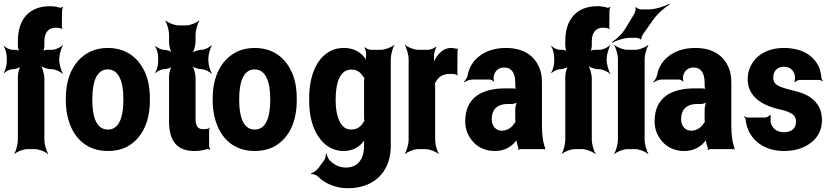

<svg xmlns="http://www.w3.org/2000/svg" viewBox="-25 -793 4429 1021"><path d="M272 -646C283 -645 292 -644 300 -642C302 -642 304 -638 305 -636L307 -639C306 -641 304 -644 304 -647L305 -739C305 -743 308 -751 310 -753L307 -756C304 -754 298 -751 294 -752C278 -757 260 -760 241 -760C134 -760 70 -695 70 -574V-551C70 -540 74 -521 80 -515L83 -518C78 -524 64 -528 55 -528H42C27 -528 5 -539 -3 -549L-5 -546C3 -536 11 -507 11 -488V-464C11 -446 3 -417 -5 -407L-3 -404C5 -414 28 -425 43 -425C57 -425 83 -433 91 -443L88 -446C78 -436 70 -404 70 -385V-50C70 -26 60 11 51 24L52 26C64 14 98 0 121 0H160C183 0 217 14 229 26L231 24C222 11 211 -26 211 -50V-375C211 -399 200 -439 187 -451L185 -449C195 -436 227 -425 246 -425H250C269 -425 299 -411 309 -399L310 -401C301 -414 290 -451 290 -475V-478C290 -502 301 -539 310 -552L309 -554C299 -542 270 -528 251 -528H226C217 -528 203 -524 198 -518L201 -515C207 -521 211 -540 211 -551V-574C211 -622 235 -646 272 -646Z M325 -269V-259C325 -220 330 -185 340 -152C368 -58 437 10 549 10C585 10 617 3 645 -10C723 -49 772 -134 772 -259V-269C772 -308 768 -343 758 -376C729 -470 660 -538 548 -538C512 -538 482 -531 454 -518C375 -479 325 -394 325 -269ZM631 -269V-259C631 -176 611 -104 549 -104C486 -104 466 -175 466 -259V-269C466 -351 486 -424 548 -424C610 -424 631 -352 631 -269Z M1009 10C1035 10 1056 6 1076 0C1080 -1 1088 1 1091 4L1093 1C1091 -2 1087 -11 1087 -16V-104C1087 -107 1089 -110 1091 -112L1089 -115C1087 -113 1085 -109 1083 -109C1075 -107 1066 -106 1056 -106C1027 -106 1015 -122 1015 -161V-380C1015 -401 1005 -438 994 -449L991 -446C1000 -435 1029 -425 1046 -425C1063 -425 1090 -412 1099 -401L1101 -404C1093 -415 1083 -449 1083 -470V-483C1083 -504 1093 -538 1101 -549L1099 -552C1090 -541 1063 -528 1046 -528C1029 -528 1000 -518 991 -507L994 -504C1005 -515 1015 -552 1015 -573V-608C1015 -632 1026 -669 1035 -682L1033 -684C1021 -672 987 -658 964 -658H925C902 -658 868 -672 856 -684L854 -682C863 -669 874 -632 874 -608V-567C874 -548 882 -517 892 -507L895 -510C887 -520 862 -528 848 -528C833 -528 810 -539 802 -549L800 -546C808 -536 816 -508 816 -490V-464C816 -445 808 -417 800 -407L802 -404C810 -414 833 -425 848 -425C862 -425 887 -433 895 -443L892 -446C882 -436 874 -405 874 -387V-146C874 -43 917 10 1009 10Z M1106 -269V-259C1106 -220 1111 -185 1121 -152C1149 -58 1218 10 1330 10C1366 10 1398 3 1426 -10C1504 -49 1553 -134 1553 -259V-269C1553 -308 1549 -343 1539 -376C1510 -470 1441 -538 1329 -538C1293 -538 1263 -531 1235 -518C1156 -479 1106 -394 1106 -269ZM1412 -269V-259C1412 -176 1392 -104 1330 -104C1267 -104 1247 -175 1247 -259V-269C1247 -351 1267 -424 1329 -424C1391 -424 1412 -352 1412 -269Z M1911 -31V-17C1911 57 1874 98 1815 98C1776 98 1747 80 1725 56C1719 48 1713 32 1712 24H1708C1709 32 1706 48 1700 57L1669 100C1661 111 1639 127 1629 129L1630 133C1639 131 1657 137 1666 146C1703 183 1760 208 1825 208C1858 208 1889 203 1917 193C1995 165 2053 96 2053 -18V-478C2053 -502 2063 -539 2072 -552L2071 -554C2058 -542 2022 -528 1999 -528H1948C1937 -528 1921 -535 1916 -542L1913 -539C1918 -533 1923 -514 1922 -504V-502C1920 -489 1921 -471 1925 -462L1928 -464C1925 -473 1914 -488 1905 -497C1881 -522 1849 -538 1803 -538C1775 -538 1749 -532 1727 -519C1657 -479 1619 -389 1619 -268V-258C1619 -178 1637 -112 1668 -67C1696 -24 1740 10 1802 10C1848 10 1880 -8 1904 -36C1909 -41 1915 -49 1917 -55L1914 -56C1911 -51 1911 -39 1911 -31ZM1911 -361V-166C1911 -163 1912 -149 1913 -148L1916 -151C1914 -152 1909 -145 1907 -142C1894 -119 1873 -104 1842 -104C1828 -104 1816 -108 1805 -116C1775 -140 1760 -193 1760 -258V-268C1760 -349 1781 -423 1843 -423C1873 -423 1892 -409 1905 -387C1907 -385 1914 -376 1916 -377L1914 -381C1912 -380 1911 -364 1911 -361Z M2409 -391 2410 -393C2408 -395 2407 -399 2407 -403L2408 -527C2408 -529 2410 -532 2411 -533L2409 -536C2408 -535 2406 -533 2404 -533C2396 -536 2383 -538 2374 -538C2337 -538 2312 -515 2293 -485C2287 -474 2279 -458 2277 -449L2280 -448C2284 -457 2284 -475 2283 -488V-497C2282 -511 2290 -534 2296 -542L2294 -545C2286 -537 2264 -528 2250 -528H2200C2177 -528 2142 -542 2130 -554L2128 -552C2137 -539 2148 -502 2148 -478V-50C2148 -26 2137 11 2128 24L2130 26C2142 14 2176 0 2199 0H2237C2260 0 2295 14 2307 26L2308 24C2299 11 2289 -26 2289 -50V-334C2289 -337 2289 -350 2287 -351L2285 -348C2286 -347 2291 -354 2292 -356C2306 -385 2331 -400 2368 -400C2381 -400 2402 -400 2409 -391Z M2857 -128V-352C2857 -383 2853 -410 2843 -433C2815 -501 2754 -538 2665 -538C2602 -538 2551 -519 2516 -488C2492 -467 2470 -436 2463 -397C2461 -382 2450 -365 2442 -358L2444 -355C2452 -362 2473 -370 2488 -370H2578C2586 -370 2597 -364 2600 -359L2602 -361C2600 -366 2599 -383 2601 -390C2608 -419 2629 -434 2656 -434C2696 -434 2715 -404 2715 -353V-338C2715 -331 2717 -318 2721 -314L2724 -317C2721 -321 2709 -323 2703 -323H2661C2544 -323 2449 -279 2449 -148C2449 -125 2453 -104 2461 -85C2485 -30 2535 10 2606 10C2656 10 2692 -11 2716 -40C2719 -44 2724 -50 2725 -54L2721 -55C2720 -51 2722 -43 2723 -37C2725 -26 2728 -16 2732 -7C2733 -5 2732 1 2731 3L2734 5C2735 3 2739 0 2742 0H2869C2871 0 2872 2 2873 3L2875 1C2874 0 2873 -2 2873 -4C2873 -5 2875 -7 2875 -7L2872 -10C2861 -43 2857 -80 2857 -128ZM2590 -159C2590 -218 2627 -240 2674 -240H2696C2707 -240 2726 -246 2731 -253L2728 -256C2721 -249 2715 -225 2715 -211V-162C2715 -159 2715 -145 2717 -143L2720 -146C2718 -148 2713 -141 2711 -138C2697 -115 2673 -98 2643 -98C2613 -98 2590 -122 2590 -159Z M3183 -646C3194 -645 3203 -644 3211 -642C3213 -642 3215 -638 3216 -636L3218 -639C3217 -641 3215 -644 3215 -647L3216 -739C3216 -743 3219 -751 3221 -753L3218 -756C3215 -754 3209 -751 3205 -752C3189 -757 3171 -760 3152 -760C3045 -760 2981 -695 2981 -574V-551C2981 -540 2985 -521 2991 -515L2994 -518C2989 -524 2975 -528 2966 -528H2953C2938 -528 2916 -539 2908 -549L2906 -546C2914 -536 2922 -507 2922 -488V-464C2922 -446 2914 -417 2906 -407L2908 -404C2916 -414 2939 -425 2954 -425C2968 -425 2994 -433 3002 -443L2999 -446C2989 -436 2981 -404 2981 -385V-50C2981 -26 2971 11 2962 24L2963 26C2975 14 3009 0 3032 0H3071C3094 0 3128 14 3140 26L3142 24C3133 11 3122 -26 3122 -50V-375C3122 -399 3111 -439 3098 -451L3096 -449C3106 -436 3138 -425 3157 -425H3161C3180 -425 3210 -411 3220 -399L3221 -401C3212 -414 3201 -451 3201 -475V-478C3201 -502 3212 -539 3221 -552L3220 -554C3210 -542 3181 -528 3162 -528H3137C3128 -528 3114 -524 3109 -518L3112 -515C3118 -521 3122 -540 3122 -551V-574C3122 -622 3146 -646 3183 -646Z M3403 -50V-478C3403 -502 3414 -539 3423 -552L3421 -554C3409 -542 3375 -528 3352 -528H3312C3289 -528 3255 -542 3243 -554L3241 -552C3250 -539 3261 -502 3261 -478V-50C3261 -26 3250 11 3241 24L3243 26C3255 14 3289 0 3312 0H3352C3375 0 3409 14 3421 26L3423 24C3414 11 3403 -26 3403 -50ZM3348 -720 3300 -640C3283 -612 3250 -582 3230 -570L3232 -566C3253 -578 3295 -592 3327 -592H3360C3366 -592 3380 -587 3382 -583L3386 -584C3384 -589 3390 -604 3393 -609L3447 -686C3471 -721 3512 -755 3537 -770L3535 -773C3509 -759 3460 -743 3423 -743H3383C3377 -743 3360 -750 3357 -755L3354 -754C3357 -748 3353 -727 3348 -720Z M3864 -128V-352C3864 -383 3860 -410 3850 -433C3822 -501 3761 -538 3672 -538C3609 -538 3558 -519 3523 -488C3499 -467 3477 -436 3470 -397C3468 -382 3457 -365 3449 -358L3451 -355C3459 -362 3480 -370 3495 -370H3585C3593 -370 3604 -364 3607 -359L3609 -361C3607 -366 3606 -383 3608 -390C3615 -419 3636 -434 3663 -434C3703 -434 3722 -404 3722 -353V-338C3722 -331 3724 -318 3728 -314L3731 -317C3728 -321 3716 -323 3710 -323H3668C3551 -323 3456 -279 3456 -148C3456 -125 3460 -104 3468 -85C3492 -30 3542 10 3613 10C3663 10 3699 -11 3723 -40C3726 -44 3731 -50 3732 -54L3728 -55C3727 -51 3729 -43 3730 -37C3732 -26 3735 -16 3739 -7C3740 -5 3739 1 3738 3L3741 5C3742 3 3746 0 3749 0H3876C3878 0 3879 2 3880 3L3882 1C3881 0 3880 -2 3880 -4C3880 -5 3882 -7 3882 -7L3879 -10C3868 -43 3864 -80 3864 -128ZM3597 -159C3597 -218 3634 -240 3681 -240H3703C3714 -240 3733 -246 3738 -253L3735 -256C3728 -249 3722 -225 3722 -211V-162C3722 -159 3722 -145 3724 -143L3727 -146C3725 -148 3720 -141 3718 -138C3704 -115 3680 -98 3650 -98C3620 -98 3597 -122 3597 -159Z M4144 -90C4109 -90 4082 -107 4073 -143V-180L4069 -182C4066 -175 4052 -168 4043 -168H3950C3944 -168 3938 -172 3935 -175L3932 -172C3935 -169 3940 -162 3940 -157C3942 -139 3946 -122 3953 -104C3983 -34 4051 10 4145 10C4206 10 4256 -8 4291 -37C4321 -61 4346 -99 4346 -152C4346 -178 4342 -200 4333 -219C4314 -257 4282 -282 4242 -297C4211 -309 4163 -317 4132 -329C4109 -337 4087 -349 4087 -380C4087 -418 4111 -438 4143 -438C4174 -438 4195 -422 4202 -390C4204 -382 4202 -364 4200 -358L4203 -356C4207 -361 4218 -368 4227 -368H4331C4337 -368 4345 -364 4349 -361L4351 -364C4347 -367 4343 -374 4343 -380C4341 -400 4337 -419 4330 -436C4300 -502 4234 -538 4143 -538C4083 -538 4035 -519 4002 -489C3975 -463 3951 -425 3951 -374C3951 -351 3955 -331 3963 -314C3990 -256 4050 -229 4114 -213C4133 -209 4149 -205 4161 -200C4185 -190 4208 -180 4208 -146C4208 -106 4179 -90 4144 -90Z"/></svg>

Font: Asimov
Style: EdgeExtreme
Weight: 500
Designer: Google
Version: Version 2.000980: 2014